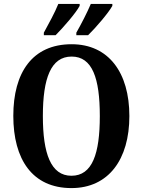

<svg xmlns="http://www.w3.org/2000/svg" viewBox="-20 -951 729 981"><path d="M370 -784V-771H430C470 -810 535 -886 554 -921V-931H444C425 -886 396 -830 370 -784ZM204 -784V-771H264C303 -810 369 -886 387 -921V-931H278C260 -886 229 -830 204 -784ZM345 10C535 10 641 -137 641 -358C641 -580 535 -725 346 -725C145 -725 48 -580 48 -359C48 -137 145 10 345 10ZM345 -53C240 -53 199 -166 199 -358C199 -551 240 -662 346 -662C452 -662 490 -551 490 -358C490 -166 452 -53 345 -53Z"/></svg>

Font: Noto Serif Condensed
Style: Bold
Weight: 700
Width: 3
Designer: Monotype Design Team
Foundry: Monotype Imaging Inc.
Version: Version 2.015